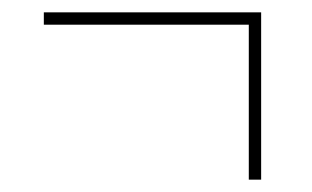

<svg xmlns="http://www.w3.org/2000/svg" viewBox="-20 -396 505 311"><path d="M383 -105V-356H51V-376H403V-105Z"/></svg>

Font: Noto Serif Display Condensed SemiBold
Style: Italic
Weight: 600
Width: 3
Italic angle: -12°
Designer: Monotype Design Team
Foundry: Monotype Imaging Inc.
Version: Version 2.009